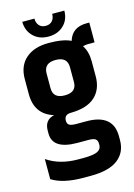

<svg xmlns="http://www.w3.org/2000/svg" viewBox="-132 -805 715 1023"><g transform="rotate(-15 226.0 -293.5)"><path d="M441 -532H407Q394 -532 376 -528Q400 -492 400 -439V-356Q400 -284 355.5 -243.5Q311 -203 222 -202Q185 -202 185 -168Q185 -151 196 -144Q207 -137 234 -137H290Q437 -137 437 -15V6Q437 74 387.5 112Q338 150 237 150H199Q85 150 24 111V0Q94 48 196 48H223Q280 48 302 37Q324 26 324 3V-4Q324 -22 313.5 -30Q303 -38 275 -38H215Q78 -38 78 -126V-142Q78 -201 132 -213Q31 -244 31 -356V-439Q31 -512 77 -552Q123 -592 203 -592Q283 -592 325 -571Q346 -641 426 -641H441ZM280 -356V-438Q280 -495 215.5 -495Q151 -495 151 -438V-356Q151 -300 215.5 -300Q280 -300 280 -356ZM262 -737H329Q329 -687 296.5 -656Q264 -625 213 -625Q162 -625 130 -656Q98 -687 97 -737H164Q164 -713 177 -698.5Q190 -684 213 -684Q236 -684 249 -698.5Q262 -713 262 -737Z"/></g></svg>

Font: Khand SemiBold
Style: Regular
Weight: 600
Designer: Devanagari: Sanchit Sawaria, Jyotish Sonowal; Latin: Satya Rajpurohit
Foundry: Indian Type Foundry
Version: Version 1.101;PS 1.0;hotconv 1.0.78;makeotf.lib2.5.61930; tt